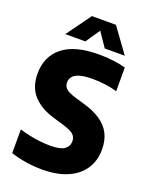

<svg xmlns="http://www.w3.org/2000/svg" viewBox="-173 -1041 899 1143"><g transform="rotate(20 276.5 -470.0)"><path d="M238.5 10Q188 10 135 1.8Q82 -6.5 39 -21.5V-171.5Q68.5 -162 101.8 -155Q135 -148 169.2 -144Q203.5 -140 236 -140Q299.5 -140 325.5 -158.8Q351.5 -177.5 351.5 -209.5Q351.5 -236 333 -252.5Q314.5 -269 260 -285L202 -302.5Q116.5 -326.5 67.5 -379Q18.5 -431.5 18.5 -518Q18.5 -626.5 95 -688.2Q171.5 -750 325.5 -750Q374.5 -750 418 -744.2Q461.5 -738.5 494.5 -729V-579Q462 -589 421.5 -594.5Q381 -600 340.5 -600Q286.5 -600 256.5 -590.8Q226.5 -581.5 214 -565.5Q201.5 -549.5 201.5 -529.5Q201.5 -505 217.5 -489.8Q233.5 -474.5 280.5 -460L338.5 -443Q402.5 -425 446 -396Q489.5 -367 511.8 -324.8Q534 -282.5 534 -224Q534 -152 499 -99.5Q464 -47 397.8 -18.5Q331.5 10 238.5 10ZM93.5 -795 206 -950H358L470.5 -795H343.5L270 -903H294L220.5 -795Z"/></g></svg>

Font: Encode Sans SC SemiCondensed ExtraBold
Style: Regular
Weight: 800
Width: 4
Designer: Multiple Designers
Foundry: Impallari Type
Version: Version 3.002